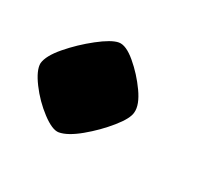

<svg xmlns="http://www.w3.org/2000/svg" viewBox="-51 -189 283 245"><g transform="rotate(20 91.0 -67.0)"><path d="M44 0Q35 0 21.5 -14.5Q8 -29 -1 -47Q-10 -65 -8 -75Q-5 -86 11.5 -99.5Q28 -113 47.5 -123.5Q67 -134 77 -134Q87 -134 99.5 -119Q112 -104 120.5 -86Q129 -68 126 -57Q124 -48 108.5 -34.5Q93 -21 74.5 -10.5Q56 0 44 0Z"/></g></svg>

Font: Texturina 72pt 72pt Medium
Style: Italic
Weight: 500
Italic angle: -11°
Designer: Guillermo Torres Carreño
Foundry: Omnibus-Type
Version: Version 1.002; ttfautohint (v1.8.3)